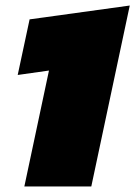

<svg xmlns="http://www.w3.org/2000/svg" viewBox="-20 -674 489 694"><path d="M68 0 157 -419 44 -403 87 -604 449 -654 310 0Z"/></svg>

Font: Kanit Black
Style: Italic
Weight: 900
Italic angle: -12°
Designer: Katatrad Team
Foundry: CadsonDemak
Version: Version 2.000; ttfautohint (v1.8.3)